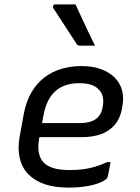

<svg xmlns="http://www.w3.org/2000/svg" viewBox="-20 -844 640 875"><path d="M351 -543Q402 -543 440 -529Q478 -515 502.5 -490.5Q527 -466 536 -433Q545 -400 538 -363L536 -349Q528 -305 503.5 -276Q479 -247 441.5 -233Q404 -219 352 -219Q328 -219 295 -219Q262 -219 223.5 -219Q185 -219 145 -219L108 -213L117 -283Q161 -283 200.5 -283Q240 -283 276 -283Q312 -283 345 -283Q390 -283 416 -301Q442 -319 448 -357Q453 -382 448.5 -402.5Q444 -423 429 -437Q416 -451 394.5 -458Q373 -465 341 -465Q298 -465 265 -450Q232 -435 210 -403Q188 -371 178 -318L158 -210Q152 -175 157 -148.5Q162 -122 178 -104Q196 -86 225 -77.5Q254 -69 297 -69Q334 -69 362 -73Q390 -77 415.5 -85Q441 -93 468 -105H484Q481 -89 477.5 -72Q474 -55 471 -38Q470 -36 469 -34Q468 -32 466 -30Q455 -19 430 -9.5Q405 0 369.5 5.5Q334 11 291 11Q231 11 185.5 -4Q140 -19 110.5 -48.5Q81 -78 70.5 -120.5Q60 -163 69 -218L88 -323Q99 -382 123.5 -423.5Q148 -465 183 -491.5Q218 -518 261 -530.5Q304 -543 351 -543ZM324 -824Q339 -792 353.5 -760.5Q368 -729 383 -697.5Q398 -666 413 -636Q396 -636 380 -636Q364 -636 344 -636Q339 -636 335 -638Q331 -640 329 -644Q308 -677 291 -702.5Q274 -728 258 -753Q242 -778 223 -807Q220 -812 222.5 -818Q225 -824 231 -824Q251 -824 264 -824Q277 -824 291 -824Q305 -824 324 -824Z"/></svg>

Font: RecMonoLinear Nerd Font Mono
Style: Italic
Weight: 400
Italic angle: -10°
Monospace: yes
Version: Version 1.085; ttfautohint (v1.8.4.7-5d5b);Nerd Fonts 3.2.1